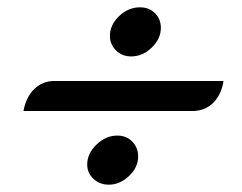

<svg xmlns="http://www.w3.org/2000/svg" viewBox="-20 -554 661 524"><path d="M280 -456Q280 -486 305 -510Q330 -534 362 -534Q387 -534 403 -518Q419 -502 419 -478Q419 -448 394 -424Q369 -400 338 -400Q313 -400 296.5 -416.5Q280 -433 280 -456ZM129 -333H590Q584 -295 561.5 -273Q539 -251 505 -251H44Q51 -289 73.5 -311Q96 -333 129 -333ZM218 -105Q218 -135 243.5 -159.5Q269 -184 300 -184Q325 -184 341 -167.5Q357 -151 357 -127Q357 -97 332 -73.5Q307 -50 277 -50Q252 -50 235 -66Q218 -82 218 -105Z"/></svg>

Font: K2D
Style: Italic
Weight: 400
Italic angle: -10°
Designer: Katatrad Aksorn Co.,Ltd.
Foundry: Cadson Demak Co.,Ltd.
Version: Version 1.000; ttfautohint (v1.6)